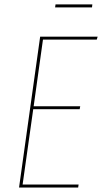

<svg xmlns="http://www.w3.org/2000/svg" viewBox="-20 -846 460 866"><path d="M395 -812.5H228.5L230.5 -826.2H396.5ZM420.4 -680.7 416.5 -667.5H173.8L131.8 -366.7H341.8L339.4 -353.5H129.9L82 -13.7H334.5L332.5 0H65.9L161.1 -680.7Z"/></svg>

Font: Fira Sans Compressed Hair
Style: Italic
Weight: 100
Width: 3
Italic angle: -8°
Designer: Carrois Corporate & Edenspiekermann AG
Foundry: Carrois Corporate GbR & Edenspiekermann AG
Version: Version 4.203;PS 004.203;hotconv 1.0.88;makeotf.lib2.5.64775